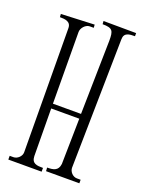

<svg xmlns="http://www.w3.org/2000/svg" viewBox="-140 -790 648 867"><g transform="rotate(20 183.5 -356.5)"><path d="M116 -272H251L247 -53C243 -19 220 -15 190 -15L191 2H351V-15H333C313 -15 296 -34 296 -53L307 -674C307 -707 334 -708 360 -708V-723L203 -724L204 -709C253 -709 258 -697 258 -650L251 -295H116L114 -639C114 -658 133 -680 153 -680H172L171 -695L11 -688L12 -673C37 -673 65 -671 65 -639L69 -44C69 -25 50 -7 31 -7H13V11H173V-7C144 -7 119 -8 118 -44Z"/></g></svg>

Font: Bigelow Rules
Style: Regular
Weight: 400
Designer: Astigmatic (AOETI)
Foundry: Astigmatic (AOETI)
Version: Version 1.000